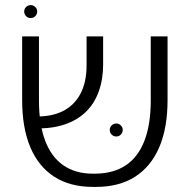

<svg xmlns="http://www.w3.org/2000/svg" viewBox="-20 -732 746 754"><path d="M345 2Q255 2 193 -38Q131 -78 99 -154Q67 -230 67 -339V-589H133V-337Q133 -245 157 -180.5Q181 -116 228.5 -83Q276 -50 344 -50H356Q427 -51 475 -83.5Q523 -116 547.5 -180Q572 -244 572 -337V-589H638V-339Q638 -230 605.5 -154Q573 -78 510.5 -38Q448 2 357 2ZM116 -228 111 -275Q178 -272 224.5 -294.5Q271 -317 295.5 -363Q320 -409 320 -475V-589H385V-479Q385 -420 367.5 -372Q350 -324 316 -291.5Q282 -259 231.5 -242.5Q181 -226 116 -228ZM437 -196Q426 -196 418.5 -203.5Q411 -211 411 -222Q411 -232 418.5 -239.5Q426 -247 437 -247Q447 -247 454.5 -239.5Q462 -232 462 -222Q462 -211 454.5 -203.5Q447 -196 437 -196ZM101 -661Q90 -661 82.5 -668.5Q75 -676 75 -687Q75 -697 82.5 -704.5Q90 -712 101 -712Q111 -712 118.5 -704.5Q126 -697 126 -687Q126 -676 118.5 -668.5Q111 -661 101 -661Z"/></svg>

Font: Noto Sans Hebrew Thin Light
Style: Regular
Weight: 300
Version: Version 3.001